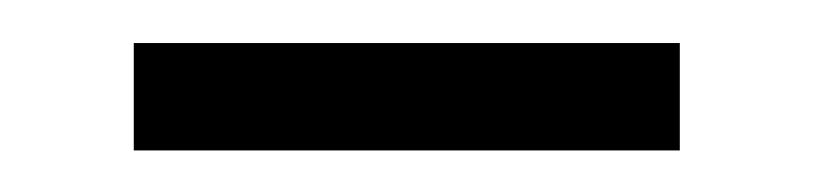

<svg xmlns="http://www.w3.org/2000/svg" viewBox="-20 -313 386 91"><path d="M43.4 -241.7V-292.6H302.2V-241.7Z"/></svg>

Font: Noto Serif HK ExtraLight
Style: Regular
Weight: 200
Designer: Ryoko NISHIZUKA 西塚涼子 (kana & ideographs); Frank Grießhammer (Latin, Greek & Cyrillic); Wenlong ZHANG 张文龙 (bopomofo); San
Foundry: Adobe
Version: Version 2.002-H1;hotconv 1.1.0;makeotfexe 2.6.0